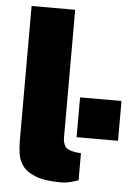

<svg xmlns="http://www.w3.org/2000/svg" viewBox="-54 -784 583 836"><g transform="rotate(5 238.0 -366.0)"><path d="M246.5 11Q175 11 134.8 -4.2Q94.5 -19.5 76.5 -44Q58.5 -68.5 54.2 -98Q50 -127.5 50 -156V-743H240.5V-182Q240.5 -163.5 250 -147Q259.5 -130.5 299 -125L320 -123V-5Q302.5 1.5 284 6.2Q265.5 11 246.5 11ZM476 -365V-191H295V-365Z"/></g></svg>

Font: Public Sans Black
Style: Regular
Weight: 900
Designer: The Public Sans Project Authors: Dan O. Williams and USWDS (Libre Franklin designed by Pablo Impallari and Rodrigo Fuenz
Version: Version 1.007